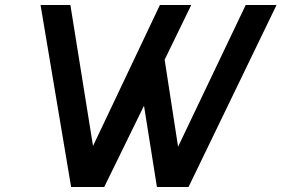

<svg xmlns="http://www.w3.org/2000/svg" viewBox="-20 -752 1132 772"><path d="M143 -732H263L354 -165L623 -732H749L642 -512L696 -162L968 -732H1092L738 0H611L559 -327L399 0H266Z"/></svg>

Font: Exo
Style: DemiBoldItalic
Weight: 600
Designer: Natanael Gama
Version: Version 1